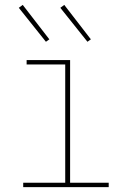

<svg xmlns="http://www.w3.org/2000/svg" viewBox="-20 -766 540 786"><path d="M75 0V-18H247V-502H89V-520H267V-18H425V0ZM338 -595 227 -734 243 -746 352 -605ZM168 -595 57 -734 73 -746 182 -605Z"/></svg>

Font: Iosevka Curly Slab Thin
Style: Regular
Weight: 100
Monospace: yes
Designer: Belleve Invis
Foundry: Belleve Invis
Version: Version 22.1.2; ttfautohint (v1.8.4)